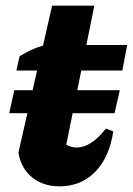

<svg xmlns="http://www.w3.org/2000/svg" viewBox="-20 -645 469 678"><path d="M190 13Q132 13 93 -19Q54 -51 45 -106L111 -396H38L49 -446Q70 -459 90 -468.5Q110 -478 132 -484L164 -625H313L285 -486H429L412 -396H267L214 -134Q232 -124 250 -124Q302 -124 354 -191L380 -181Q366 -89 316 -38Q266 13 190 13ZM30.3 -326.4H403.1L384.5 -245.2H12.7Z"/></svg>

Font: Piazzolla ExtraBold
Style: Italic
Weight: 800
Italic angle: -11.3°
Designer: Juan Pablo del Peral
Foundry: Huerta Tipografica
Version: Version 1.330